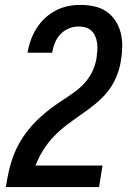

<svg xmlns="http://www.w3.org/2000/svg" viewBox="-20 -763 540 783"><path d="M4 0V-1Q8 -27 13.5 -53.5Q19 -80 27 -105.5Q35 -131 47 -156.5Q59 -182 75 -205.5Q91 -229 109.5 -250Q128 -271 149.5 -290Q171 -309 193.5 -325.5Q216 -342 240 -357.5Q264 -373 287 -390Q310 -407 328.5 -428.5Q347 -450 358.5 -475.5Q370 -501 374 -528V-529Q376 -544 377 -558.5Q378 -573 376 -587.5Q374 -602 368.5 -615Q363 -628 353 -637.5Q343 -647 329 -651Q315 -655 300 -655Q281 -655 261 -647Q241 -639 226.5 -623.5Q212 -608 204 -588.5Q196 -569 193 -550L192 -548H92L93 -551Q97 -576 106 -600.5Q115 -625 129.5 -648Q144 -671 164 -689.5Q184 -708 208 -720.5Q232 -733 257.5 -738Q283 -743 308 -743Q337 -743 364.5 -737Q392 -731 414 -716Q436 -701 451 -678Q466 -655 472.5 -628Q479 -601 478.5 -572.5Q478 -544 473 -515Q468 -482 454.5 -449.5Q441 -417 418.5 -389Q396 -361 368 -338.5Q340 -316 310.5 -295.5Q281 -275 252.5 -253.5Q224 -232 199.5 -206.5Q175 -181 156 -150.5Q137 -120 125 -88H398L384 0Z"/></svg>

Font: Iosevka Term Curly Semibold
Style: Italic
Weight: 600
Italic angle: -9°
Designer: Belleve Invis
Foundry: Belleve Invis
Version: Version 32.3.0